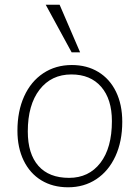

<svg xmlns="http://www.w3.org/2000/svg" viewBox="-20 -788 593 815"><path d="M54 -233Q54 -316 82.5 -379Q111 -442 163.5 -477Q216 -512 285 -512Q349 -512 397.5 -482.5Q446 -453 472.5 -398.5Q499 -344 499 -271Q499 -188 470 -125Q441 -62 389 -27.5Q337 7 269 7Q204 7 155.5 -22.5Q107 -52 80.5 -106.5Q54 -161 54 -233ZM455 -274Q455 -367 409.5 -419.5Q364 -472 283 -472Q198 -472 148 -407.5Q98 -343 98 -230Q98 -135 143 -84Q188 -33 273 -33Q357 -33 406 -96.5Q455 -160 455 -274ZM174 -768H233L320 -566H284Z"/></svg>

Font: Muli ExtraLight
Style: Italic
Weight: 275
Italic angle: -4.541°
Designer: Vernon Adams
Foundry: Vernon Adams
Version: Version 2.001